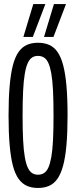

<svg xmlns="http://www.w3.org/2000/svg" viewBox="-20 -922 377 952"><path d="M167.9 -55.7Q185.1 -55.7 198 -63.7Q210.8 -71.6 219.7 -90.9Q228.5 -110.1 234.4 -143.4Q240.3 -176.7 242.9 -227.5Q245.4 -278.4 245.4 -349.8Q245.4 -421.1 242.9 -472.3Q240.3 -523.6 234.5 -557Q228.6 -590.4 219.7 -609.7Q210.8 -629 198 -636.9Q185.1 -644.9 167.9 -644.9Q151.6 -644.9 139.2 -636.9Q126.8 -629 117.8 -609.7Q108.8 -590.4 103 -556.6Q97.1 -522.7 94.6 -471.4Q92 -420.2 92 -349Q92 -277.5 94.6 -227.2Q97.1 -176.9 103 -143.4Q108.8 -109.8 117.8 -90.8Q126.8 -71.8 139.2 -63.8Q151.6 -55.7 167.9 -55.7ZM168.2 10Q137.6 10 113.9 -0.3Q90.2 -10.6 72.6 -34.7Q55 -58.9 44.1 -99.7Q33.3 -140.6 27.9 -202.4Q22.4 -264.2 22.4 -349Q22.4 -434.8 27.9 -496.1Q33.3 -557.5 44.1 -599Q55 -640.5 72.6 -665Q90.2 -689.4 113.9 -699.7Q137.6 -710 168.2 -710Q199.3 -710 223.2 -699.7Q247.1 -689.4 264.5 -665.3Q281.8 -641.1 292.9 -599.9Q304 -558.6 309.5 -497Q315 -435.4 315 -350.2Q315 -265 309.6 -203.6Q304.2 -142.1 293 -100.8Q281.8 -59.5 264.5 -35.1Q247.1 -10.7 223.2 -0.4Q199.3 10 168.2 10ZM198.2 -738.8 247.4 -901.7H307.2L245.1 -738.8ZM95.9 -738.8 145.1 -901.7H204.9L142.8 -738.8Z"/></svg>

Font: Georama ExtraCondensed Thin
Style: Regular
Weight: 100
Width: 2
Designer: Jean-Baptiste Levee
Foundry: Production Type
Version: Version 1.001